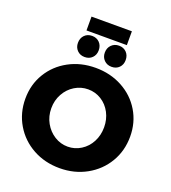

<svg xmlns="http://www.w3.org/2000/svg" viewBox="-180 -1161 1163 1305"><g transform="rotate(20 402.0 -508.0)"><path d="M22.9 0ZM780.8 -352.1Q780.8 -249 731.4 -166Q682.1 -83 595.5 -34.9Q508.8 13.2 401.9 13.2Q294.9 13.2 208.5 -34.4Q122.1 -82 72.5 -165.5Q22.9 -249 22.9 -352.1Q22.9 -454.1 72.5 -536.1Q122.1 -618.2 208.5 -665Q294.9 -711.9 401.9 -711.9Q508.8 -711.9 595.5 -665Q682.1 -618.2 731.4 -536.1Q780.8 -454.1 780.8 -352.1ZM210.9 -351.1Q210.9 -293 237.5 -245.6Q264.2 -198.2 308.1 -170.7Q352.1 -143.1 403.8 -143.1Q455.6 -143.1 499.3 -170.7Q543 -198.2 567.9 -245.6Q592.8 -293 592.8 -351.1Q592.8 -408.2 567.9 -455.6Q543 -502.9 499.5 -530Q456.1 -557.1 403.8 -557.1Q352.1 -557.1 307.6 -530Q263.2 -502.9 237.1 -455.6Q210.9 -408.2 210.9 -351.1ZM574.2 -754.9ZM379.4 -830.6Q379.4 -797.4 358.4 -776.1Q337.4 -754.9 304.2 -754.9Q271 -754.9 250 -776.4Q229 -797.9 229 -830.6Q229 -864.7 250 -886.2Q271 -907.7 304.2 -907.7Q337.4 -907.7 358.4 -886.2Q379.4 -864.7 379.4 -830.6ZM574.2 -830.6Q574.2 -797.4 553.2 -776.1Q532.2 -754.9 499 -754.9Q465.8 -754.9 444.6 -776.4Q423.3 -797.9 423.3 -830.6Q423.3 -864.7 444.8 -886.2Q466.3 -907.7 499 -907.7Q532.2 -907.7 553.2 -886.2Q574.2 -864.7 574.2 -830.6ZM254.9 -1029.3H546.9V-929.2H254.9Z"/></g></svg>

Font: Argentum Sans
Style: Bold
Weight: 700
Designer: Julieta Ulanovsky (Modified by Cristiano Sobral)
Foundry: Julieta Ulanovsky
Version: Version 1.000; ttfautohint (v1.5.65-e2d9)